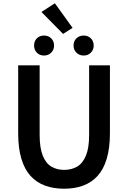

<svg xmlns="http://www.w3.org/2000/svg" viewBox="-20 -1138 780 1172"><path d="M371 14Q307 14 255 -5Q203 -24 166.5 -64Q130 -104 110.5 -169Q91 -234 91 -324V-739H222V-314Q222 -235 241 -188Q260 -141 293.5 -121Q327 -101 371 -101Q417 -101 451 -121Q485 -141 504.5 -188Q524 -235 524 -314V-739H651V-324Q651 -234 631.5 -169Q612 -104 575.5 -64Q539 -24 487.5 -5Q436 14 371 14ZM249 -799Q222 -799 205 -816.5Q188 -834 188 -860Q188 -887 205 -904Q222 -921 249 -921Q275 -921 292.5 -904Q310 -887 310 -860Q310 -834 292.5 -816.5Q275 -799 249 -799ZM365 -931 233 -1065 315 -1118 423 -968ZM491 -799Q464 -799 446.5 -816.5Q429 -834 429 -860Q429 -887 446.5 -904Q464 -921 491 -921Q517 -921 534.5 -904Q552 -887 552 -860Q552 -834 534.5 -816.5Q517 -799 491 -799Z"/></svg>

Font: Noto Sans TC SemiBold
Style: Regular
Weight: 600
Designer: Ryoko NISHIZUKA  (kana, bopomofo & ideographs); Paul D. Hunt (Latin, Greek & Cyrillic); Sandoll Communications , Soo-you
Foundry: Adobe
Version: Version 2.004-H2;hotconv 1.0.118;makeotfexe 2.5.65603